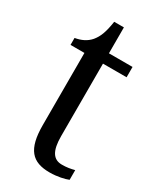

<svg xmlns="http://www.w3.org/2000/svg" viewBox="-174 -719 657 789"><g transform="rotate(30 154.5 -324.5)"><path d="M203 10C240 10 273 2 290 -5V-51C271 -46 254 -43 231 -43C190 -43 170 -73 170 -143V-487H282V-536H170V-659H124C116 -605 105 -579 87 -557C69 -536 45 -525 16 -520V-487H82V-145C82 -30 120 10 203 10Z"/></g></svg>

Font: Noto Serif Bengali Condensed
Style: Regular
Weight: 400
Width: 3
Designer: Juan Bruce, Universal Thirst, Indian Type Foundry and the Monotype Design Team.
Foundry: Monotype Imaging Inc.
Version: Version 2.003